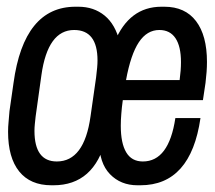

<svg xmlns="http://www.w3.org/2000/svg" viewBox="-20 -541 640 571"><path d="M133 10Q70.2 10 37.1 -31.1Q4 -72.2 4 -149Q4 -163.5 5.5 -178.6Q7 -193.8 8.2 -210.5L20.2 -294.2Q51.2 -521 204.5 -521H213Q258.8 -521 291 -494.8Q323.2 -468.5 336 -416H320.8Q364 -521 460.2 -521H468.8Q530.5 -521 563 -478.2Q595.5 -435.5 595.5 -357Q595.5 -342.8 594.4 -327.1Q593.2 -311.5 591.2 -294.5L583.5 -243.2H345.2Q342.2 -221.8 340.8 -202.8Q339.2 -183.8 339.2 -167Q339.2 -115 355.4 -87.9Q371.5 -60.8 404.8 -60.8Q482.2 -60.8 501.5 -189.8H576.2Q547.2 10 397.5 10H388.8Q339 10 307 -23.1Q275 -56.2 275 -119.5Q275 -121.5 275 -123.5Q275 -125.5 275 -127.5L295 -127.8Q260.2 10 139 10ZM149 -60.8Q230.5 -60.8 249.2 -194.8L265.8 -311Q267.8 -328 268.9 -339.6Q270 -351.2 270 -361.2Q270 -451.8 200.5 -451.8Q122 -451.8 103.2 -317.8L86 -194.8Q84.8 -183.2 83.6 -172.4Q82.5 -161.5 82.5 -152Q82.5 -60.8 149 -60.8ZM354.8 -302.8H514.2Q516.2 -318 517.2 -331Q518.2 -344 518.2 -356.2Q518.2 -403 501.9 -427.4Q485.5 -451.8 453.8 -451.8Q417.2 -451.8 393 -415.5Q368.8 -379.2 354.8 -302.8Z"/></svg>

Font: Chivo Mono Medium
Style: Italic
Weight: 500
Italic angle: -8.05°
Monospace: yes
Designer: Hector Gatti
Foundry: Omnibus-Type
Version: Version 1.008